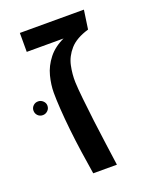

<svg xmlns="http://www.w3.org/2000/svg" viewBox="-127 -659 573 724"><g transform="rotate(-20 160.0 -297.0)"><path d="M121 -1Q114 -44 107 -92Q100 -140 95 -186.5Q90 -233 87.5 -272Q85 -311 85 -337Q85 -369 94 -404Q103 -439 127 -469.5Q151 -500 194 -519L288 -517Q237 -502 212.5 -474Q188 -446 181 -412.5Q174 -379 175 -347Q176 -321 180.5 -278.5Q185 -236 191 -186.5Q197 -137 204 -88Q211 -39 216 -1ZM42 -517V-593H299L288 -517ZM18 -272Q6 -272 -2 -280Q-10 -288 -10 -300Q-10 -311 -2 -319Q6 -327 18 -327Q29 -327 37.5 -319Q46 -311 46 -300Q46 -288 37.5 -280Q29 -272 18 -272Z"/></g></svg>

Font: Noto Sans Hebrew Thin
Style: Regular
Weight: 400
Version: Version 3.001